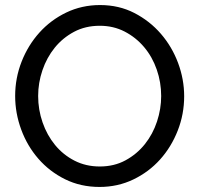

<svg xmlns="http://www.w3.org/2000/svg" viewBox="-20 -735 788 760"><path d="M374 5Q299 5 237.5 -25.5Q176 -56 132 -106.5Q88 -157 64 -222Q40 -287 40 -355Q40 -426 65.5 -491Q91 -556 136 -606Q181 -656 242.5 -685.5Q304 -715 376 -715Q451 -715 512 -683.5Q573 -652 617 -601Q661 -550 685 -485.5Q709 -421 709 -354Q709 -283 683.5 -218Q658 -153 613.5 -103.5Q569 -54 507.5 -24.5Q446 5 374 5ZM131 -355Q131 -301 148.5 -250.5Q166 -200 198 -161Q230 -122 275 -99Q320 -76 375 -76Q432 -76 477 -100.5Q522 -125 553.5 -164.5Q585 -204 601.5 -254Q618 -304 618 -355Q618 -409 600.5 -459.5Q583 -510 550.5 -548.5Q518 -587 473.5 -610Q429 -633 375 -633Q318 -633 273 -609Q228 -585 196.5 -546Q165 -507 148 -457Q131 -407 131 -355Z"/></svg>

Font: Raleway Medium Alt1
Style: Regular
Weight: 500
Designer: Matt McInerney, Pablo Impallari, Rodrigo Fuenzalida
Foundry: Matt McInerney, Pablo Impallari, Rodrigo Fuenzalida
Version: Version 3.000g; ttfautohint (v1.5) -l 8 -r 28 -G 28 -x 14 -D